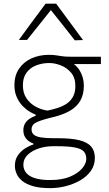

<svg xmlns="http://www.w3.org/2000/svg" viewBox="-20 -796 578 1019"><path d="M246 202.5Q191.5 202.5 155.2 192Q119 181.5 98 164.2Q77 147 68 126Q59 105 59 84Q59 50 76 26.8Q93 3.5 116 -10.2Q139 -24 157 -29V-34.5Q148 -37 135.5 -45Q123 -53 113.5 -67.8Q104 -82.5 104 -105Q104 -124 111.8 -138.5Q119.5 -153 134.2 -163.8Q149 -174.5 169.5 -182V-187.5Q159.5 -191 141 -201.2Q122.5 -211.5 103 -230.5Q83.5 -249.5 70 -278Q56.5 -306.5 56.5 -345Q56.5 -394.5 80.5 -430.5Q104.5 -466.5 146.2 -485.8Q188 -505 240 -505Q261.5 -505 277.5 -502.5Q293.5 -500 310.5 -497.5Q327.5 -495 352 -495H515.5V-456Q464.5 -456 415.2 -456Q366 -456 316.5 -456L331 -479.5Q381.5 -458 403.2 -421.5Q425 -385 425 -341.5Q425 -293.5 405.8 -260.8Q386.5 -228 350.2 -207.5Q314 -187 264 -175Q205 -161 176.2 -148.2Q147.5 -135.5 147.5 -109.5Q147.5 -91.5 159 -81.5Q170.5 -71.5 196 -67Q221.5 -62.5 263.5 -62.5H286Q358 -62.5 401.2 -51.8Q444.5 -41 464 -18Q483.5 5 483.5 42Q483.5 81 462.2 111Q441 141 405.8 161.2Q370.5 181.5 329 192Q287.5 202.5 246 202.5ZM247 159.5Q309.5 159.5 352 141.5Q394.5 123.5 416.2 97.5Q438 71.5 438 47.5Q438 23.5 425.5 8.8Q413 -6 379 -13Q345 -20 281 -20H260.5Q221 -20 185.2 -8Q149.5 4 126.8 25.8Q104 47.5 104 78Q104 94 111 108.8Q118 123.5 134.2 135Q150.5 146.5 178.2 153Q206 159.5 247 159.5ZM232.5 -209Q255.5 -214 280.8 -221.5Q306 -229 328.8 -242.5Q351.5 -256 365.8 -279.8Q380 -303.5 380 -340Q380 -383.5 357.2 -410.2Q334.5 -437 302.5 -449.2Q270.5 -461.5 242 -461.5Q204 -461.5 172 -449Q140 -436.5 120.8 -410.5Q101.5 -384.5 101.5 -343.5Q101.5 -301.5 121 -273.5Q140.5 -245.5 170.2 -229.5Q200 -213.5 232.5 -209ZM377 -582Q343 -625.5 309.8 -667.5Q276.5 -709.5 242 -752.5H258Q224 -709.5 190.8 -668Q157.5 -626.5 123.5 -584H80Q115 -632.5 150.8 -680.8Q186.5 -729 222 -776.5H278Q313.5 -729 349 -680.5Q384.5 -632 420.5 -583.5Z"/></svg>

Font: Commissioner Thin ExtraLight
Style: Regular
Weight: 250
Version: Version 1.000